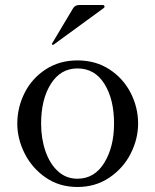

<svg xmlns="http://www.w3.org/2000/svg" viewBox="-20 -732 619 766"><path d="M49 -239Q49 -303 78 -361Q107 -419 162 -455Q217 -491 289 -491Q362 -491 417 -455Q472 -419 501.5 -361Q531 -303 531 -239Q531 -178 501.5 -119.5Q472 -61 416.5 -23.5Q361 14 289 14Q217 14 162.5 -23.5Q108 -61 78.5 -119.5Q49 -178 49 -239ZM435 -239Q435 -336 396.5 -397.5Q358 -459 289 -459Q222 -459 183 -397.5Q144 -336 144 -239Q144 -179 161.5 -128.5Q179 -78 211.5 -48.5Q244 -19 289 -19Q357 -19 396 -82.5Q435 -146 435 -239ZM394 -700Q397 -702 397 -705Q397 -712 390 -712H296Q279 -712 271 -698L188 -559L187 -556Q187 -555 188 -554Q189 -553 191 -553L194 -554Z"/></svg>

Font: Shippori Mincho B1 Medium
Style: Regular
Weight: 500
Designer: FONTDASU
Foundry: FONTDASU / Google Inc. / but / Adobe
Version: Version 3.110; ttfautohint (v1.8.3)